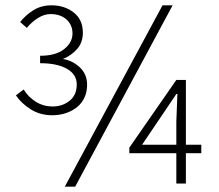

<svg xmlns="http://www.w3.org/2000/svg" viewBox="-20 -691 823 723"><path d="M644 0V-114H467V-135L644 -390H680V-146H738V-114H680V0ZM515 -146H644V-233L648 -337H644L588 -254ZM177 -257Q131 -257 95.5 -279.5Q60 -302 40 -332L69 -354Q87 -325 115.5 -307.5Q144 -290 178 -290Q215 -290 242 -311.5Q269 -333 269 -373Q269 -411 232 -432Q195 -453 131 -453V-481Q190 -481 221.5 -506Q253 -531 253 -565Q253 -597 230.5 -617.5Q208 -638 170 -638Q147 -638 123.5 -623.5Q100 -609 81 -586L56 -608Q77 -635 106.5 -653Q136 -671 174 -671Q223 -671 257.5 -644Q292 -617 292 -568Q292 -531 270.5 -506.5Q249 -482 217 -469Q235 -466 251 -458Q267 -450 280 -438Q293 -426 300.5 -409.5Q308 -393 308 -372Q308 -345 298 -323.5Q288 -302 270 -287.5Q252 -273 228 -265Q204 -257 177 -257ZM224 12 592 -671H630L263 12Z"/></svg>

Font: TypoPRO Source Sans Pro
Style: Regular
Weight: 300
Designer: Paul D. Hunt
Foundry: Adobe Systems Incorporated
Version: Version 2.020;PS 2.000;hotconv 1.0.86;makeotf.lib2.5.63406